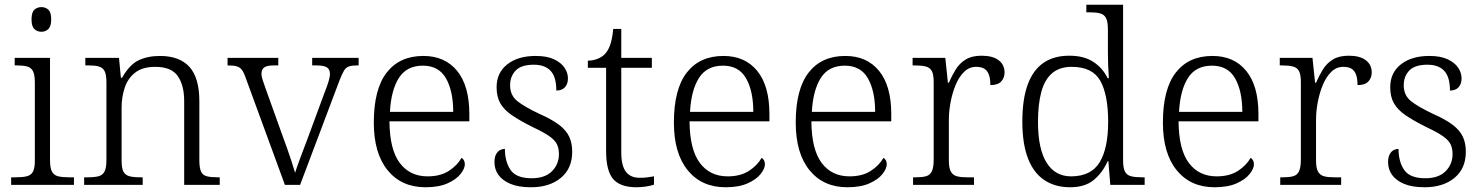

<svg xmlns="http://www.w3.org/2000/svg" viewBox="-20 -780 6252 810"><path d="M27 0V-32H47Q76 -32 93.5 -36.5Q111 -41 119 -55.5Q127 -70 127 -102V-431Q127 -465 119 -480Q111 -495 94.5 -499.5Q78 -504 52 -504H42V-536H191V-105Q191 -72 199 -56.5Q207 -41 224.5 -36.5Q242 -32 271 -32H292V0ZM155 -646Q137 -646 125 -657.5Q113 -669 113 -698Q113 -728 125 -739Q137 -750 155 -750Q172 -750 184 -739Q196 -728 196 -698Q196 -669 184 -657.5Q172 -646 155 -646Z M335 0V-32H349Q379 -32 396 -36.5Q413 -41 421 -56.5Q429 -72 429 -105V-433Q429 -466 421 -480.5Q413 -495 397 -499.5Q381 -504 355 -504H340V-536H482L490 -452H495Q526 -507 564.5 -525.5Q603 -544 655 -544Q737 -544 779 -498Q821 -452 821 -353V-105Q821 -72 828 -56.5Q835 -41 852 -36.5Q869 -32 897 -32H907V0H757V-354Q757 -420 730 -459Q703 -498 635 -498Q581 -498 550 -473.5Q519 -449 506 -409.5Q493 -370 493 -326V-102Q493 -70 501 -55.5Q509 -41 526 -36.5Q543 -32 572 -32H582V0Z M1016 -453Q1008 -476 999.5 -486.5Q991 -497 977.5 -500.5Q964 -504 940 -504V-536H1154V-504H1136Q1106 -504 1094.5 -495.5Q1083 -487 1083 -468Q1083 -458 1088.5 -441.5Q1094 -425 1100 -408L1171 -210Q1181 -184 1191.5 -153.5Q1202 -123 1211 -96Q1220 -69 1225 -51Q1231 -71 1246.5 -113Q1262 -155 1282 -207L1348 -386Q1360 -416 1366 -436Q1372 -456 1372 -468Q1372 -487 1359.5 -495.5Q1347 -504 1315 -504H1297V-536H1493V-504H1485Q1464 -504 1451.5 -499.5Q1439 -495 1431 -481.5Q1423 -468 1412 -440L1246 0H1182Z M1775 10Q1674 10 1615.5 -61.5Q1557 -133 1557 -263Q1557 -404 1611.5 -474Q1666 -544 1766 -544Q1857 -544 1908.5 -481Q1960 -418 1960 -299V-268H1623Q1624 -149 1666.5 -92.5Q1709 -36 1784 -36Q1838 -36 1873.5 -59Q1909 -82 1927 -114Q1933 -111 1937 -104Q1941 -97 1941 -87Q1941 -69 1923 -46Q1905 -23 1868 -6.5Q1831 10 1775 10ZM1892 -308Q1892 -396 1861.5 -449.5Q1831 -503 1764 -503Q1696 -503 1663 -451.5Q1630 -400 1625 -308Z M2220 10Q2167 10 2133 -4.5Q2099 -19 2082.5 -42.5Q2066 -66 2066 -96Q2066 -117 2073 -129.5Q2080 -142 2090 -147Q2100 -152 2110 -152Q2110 -98 2134 -63Q2158 -28 2223 -28Q2279 -28 2308.5 -57.5Q2338 -87 2338 -130Q2338 -155 2329 -172.5Q2320 -190 2296 -206.5Q2272 -223 2227 -244Q2173 -271 2139.5 -294Q2106 -317 2090.5 -344.5Q2075 -372 2075 -412Q2075 -473 2120 -508.5Q2165 -544 2240 -544Q2287 -544 2317 -530Q2347 -516 2361.5 -494.5Q2376 -473 2376 -449Q2376 -426 2363.5 -412Q2351 -398 2327 -398Q2327 -455 2303 -481Q2279 -507 2232 -507Q2179 -507 2155.5 -482.5Q2132 -458 2132 -420Q2132 -378 2162.5 -353.5Q2193 -329 2257 -299Q2309 -276 2339 -253Q2369 -230 2381.5 -203Q2394 -176 2394 -140Q2394 -69 2346 -29.5Q2298 10 2220 10Z M2665 10Q2597 10 2567 -24.5Q2537 -59 2537 -143V-494H2460V-524Q2479 -524 2498.5 -531Q2518 -538 2531 -551Q2545 -565 2554 -590Q2563 -615 2567 -658H2601V-536H2730V-494H2601V-137Q2601 -81 2620.5 -55.5Q2640 -30 2678 -30Q2695 -30 2709 -31.5Q2723 -33 2739 -36V-1Q2725 4 2704.5 7Q2684 10 2665 10Z M3041 10Q2940 10 2881.5 -61.5Q2823 -133 2823 -263Q2823 -404 2877.5 -474Q2932 -544 3032 -544Q3123 -544 3174.5 -481Q3226 -418 3226 -299V-268H2889Q2890 -149 2932.5 -92.5Q2975 -36 3050 -36Q3104 -36 3139.5 -59Q3175 -82 3193 -114Q3199 -111 3203 -104Q3207 -97 3207 -87Q3207 -69 3189 -46Q3171 -23 3134 -6.5Q3097 10 3041 10ZM3158 -308Q3158 -396 3127.5 -449.5Q3097 -503 3030 -503Q2962 -503 2929 -451.5Q2896 -400 2891 -308Z M3555 10Q3454 10 3395.5 -61.5Q3337 -133 3337 -263Q3337 -404 3391.5 -474Q3446 -544 3546 -544Q3637 -544 3688.5 -481Q3740 -418 3740 -299V-268H3403Q3404 -149 3446.5 -92.5Q3489 -36 3564 -36Q3618 -36 3653.5 -59Q3689 -82 3707 -114Q3713 -111 3717 -104Q3721 -97 3721 -87Q3721 -69 3703 -46Q3685 -23 3648 -6.5Q3611 10 3555 10ZM3672 -308Q3672 -396 3641.5 -449.5Q3611 -503 3544 -503Q3476 -503 3443 -451.5Q3410 -400 3405 -308Z M3832 0V-32H3844Q3870 -32 3886.5 -36.5Q3903 -41 3911 -57Q3919 -73 3919 -107V-433Q3919 -466 3911 -480.5Q3903 -495 3885.5 -499.5Q3868 -504 3839 -504H3830V-536H3968L3979 -431H3983Q3996 -461 4012 -487Q4028 -513 4054 -529Q4080 -545 4121 -545Q4168 -545 4193 -526Q4218 -507 4218 -474Q4218 -452 4204 -436.5Q4190 -421 4158 -421Q4158 -449 4151.5 -466Q4145 -483 4132 -490.5Q4119 -498 4098 -498Q4069 -498 4047.5 -477Q4026 -456 4012 -422.5Q3998 -389 3990.5 -350Q3983 -311 3983 -274V-104Q3983 -71 3991.5 -56Q4000 -41 4016.5 -36.5Q4033 -32 4058 -32H4089V0Z M4494 10Q4431 10 4385.5 -20.5Q4340 -51 4316.5 -112.5Q4293 -174 4293 -267Q4293 -360 4315 -421.5Q4337 -483 4381 -514Q4425 -545 4491 -545Q4553 -545 4592.5 -519Q4632 -493 4653 -450H4658Q4656 -477 4655 -505.5Q4654 -534 4654 -557V-655Q4654 -689 4646 -704Q4638 -719 4621.5 -723.5Q4605 -728 4579 -728H4563V-760H4718V-103Q4718 -71 4726 -56Q4734 -41 4751.5 -36.5Q4769 -32 4798 -32H4809V0H4664L4656 -100H4653Q4631 -51 4594 -20.5Q4557 10 4494 10ZM4501 -36Q4584 -37 4619.5 -96Q4655 -155 4655 -266Q4655 -380 4622 -439Q4589 -498 4501 -498Q4450 -498 4418.5 -471Q4387 -444 4373 -392Q4359 -340 4359 -265Q4359 -152 4395.5 -93.5Q4432 -35 4501 -36Z M5104 10Q5003 10 4944.5 -61.5Q4886 -133 4886 -263Q4886 -404 4940.5 -474Q4995 -544 5095 -544Q5186 -544 5237.5 -481Q5289 -418 5289 -299V-268H4952Q4953 -149 4995.5 -92.5Q5038 -36 5113 -36Q5167 -36 5202.5 -59Q5238 -82 5256 -114Q5262 -111 5266 -104Q5270 -97 5270 -87Q5270 -69 5252 -46Q5234 -23 5197 -6.5Q5160 10 5104 10ZM5221 -308Q5221 -396 5190.5 -449.5Q5160 -503 5093 -503Q5025 -503 4992 -451.5Q4959 -400 4954 -308Z M5381 0V-32H5393Q5419 -32 5435.5 -36.5Q5452 -41 5460 -57Q5468 -73 5468 -107V-433Q5468 -466 5460 -480.5Q5452 -495 5434.5 -499.5Q5417 -504 5388 -504H5379V-536H5517L5528 -431H5532Q5545 -461 5561 -487Q5577 -513 5603 -529Q5629 -545 5670 -545Q5717 -545 5742 -526Q5767 -507 5767 -474Q5767 -452 5753 -436.5Q5739 -421 5707 -421Q5707 -449 5700.5 -466Q5694 -483 5681 -490.5Q5668 -498 5647 -498Q5618 -498 5596.5 -477Q5575 -456 5561 -422.5Q5547 -389 5539.5 -350Q5532 -311 5532 -274V-104Q5532 -71 5540.5 -56Q5549 -41 5565.5 -36.5Q5582 -32 5607 -32H5638V0Z M5990 10Q5937 10 5903 -4.5Q5869 -19 5852.5 -42.5Q5836 -66 5836 -96Q5836 -117 5843 -129.5Q5850 -142 5860 -147Q5870 -152 5880 -152Q5880 -98 5904 -63Q5928 -28 5993 -28Q6049 -28 6078.5 -57.5Q6108 -87 6108 -130Q6108 -155 6099 -172.5Q6090 -190 6066 -206.5Q6042 -223 5997 -244Q5943 -271 5909.5 -294Q5876 -317 5860.5 -344.5Q5845 -372 5845 -412Q5845 -473 5890 -508.5Q5935 -544 6010 -544Q6057 -544 6087 -530Q6117 -516 6131.5 -494.5Q6146 -473 6146 -449Q6146 -426 6133.5 -412Q6121 -398 6097 -398Q6097 -455 6073 -481Q6049 -507 6002 -507Q5949 -507 5925.5 -482.5Q5902 -458 5902 -420Q5902 -378 5932.5 -353.5Q5963 -329 6027 -299Q6079 -276 6109 -253Q6139 -230 6151.5 -203Q6164 -176 6164 -140Q6164 -69 6116 -29.5Q6068 10 5990 10Z"/></svg>

Font: Noto Serif Khmer Light
Style: Regular
Weight: 300
Version: Version 2.003